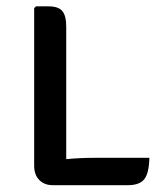

<svg xmlns="http://www.w3.org/2000/svg" viewBox="-20 -568 504 590"><path d="M439 -83Q438 -36 423.5 -17.5Q409 1 373.5 1H142Q116.5 1 100.8 -14.8Q85 -30.5 85 -59V-543L90.5 -548.5H129Q159.5 -548.5 171.5 -534Q183.5 -519.5 183.5 -486.5V-79Q227 -83 266.5 -83Z"/></svg>

Font: Signika Negative SC
Style: Regular
Weight: 400
Designer: Anna Giedryś
Foundry: Anna Giedryś
Version: Version 2.000; ttfautohint (v1.8.3) -l 8 -r 50 -G 200 -x 9 -